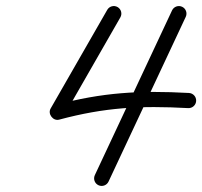

<svg xmlns="http://www.w3.org/2000/svg" viewBox="-20 -589 668 634"><path d="M581.4 -566.6C568.9 -572.5 554 -567.1 548.1 -554.6C463.1 -373.3 378.1 -191.9 293.1 -10.6C287.3 1.9 292.6 16.8 305.1 22.6C317.6 28.5 332.5 23.1 338.4 10.6C338.4 10.6 338.4 10.6 338.4 10.6C423.4 -170.7 508.4 -352.1 593.4 -533.4C599.2 -545.9 593.9 -560.8 581.4 -566.6ZM334.1 -556.4C334.1 -556.4 334.1 -556.4 334.1 -556.4C271.8 -447.7 209.5 -339 147.1 -230.5C142 -221.6 144 -211.1 149.9 -203.5C155.7 -195.9 165.3 -191.2 175.2 -193.9C325.9 -234.3 442.2 -240.7 601.4 -232C615.2 -231.3 627 -241.9 627.7 -255.6C628.5 -269.4 617.9 -281.2 604.1 -282C439.6 -290.9 318.3 -284 162.3 -242.1C152.3 -239.5 156.8 -225.9 165.1 -215.2C173.3 -204.4 185.3 -196.6 190.4 -205.5C252.9 -314.1 315.2 -422.8 377.4 -531.6C384.3 -543.6 380.2 -558.8 368.2 -565.7C356.2 -572.6 340.9 -568.4 334.1 -556.4Z"/></svg>

Font: FRB American Cursive Guidelines Arrows Semibold
Style: Italic
Weight: 600
Italic angle: -25°
Version: Version 2.0;Modular Font Editor K font №1